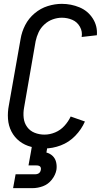

<svg xmlns="http://www.w3.org/2000/svg" viewBox="-20 -763 540 997"><path d="M48 214 61 142H161Q188 142 192 119Q196 96 169 96H128L141 24L145 0H226L221 29Q240 34 253.5 47Q267 60 271.5 79.5Q276 99 273 119Q268 146 249 170Q230 194 203 204Q176 214 148 214ZM211 8Q176 8 142 -0.5Q108 -9 81.5 -29.5Q55 -50 39.5 -80Q24 -110 21.5 -145.5Q19 -181 26 -216L87 -561Q93 -598 111 -633Q129 -668 160 -694Q191 -720 228 -731.5Q265 -743 301 -743Q349 -743 392.5 -725Q436 -707 461.5 -667.5Q487 -628 483 -580L404 -571Q409 -599 395 -624Q381 -649 355.5 -660Q330 -671 301 -671Q278 -671 254 -662.5Q230 -654 210.5 -636Q191 -618 180.5 -595.5Q170 -573 165 -549L105 -204Q100 -177 103 -150.5Q106 -124 121 -103.5Q136 -83 160 -73.5Q184 -64 211 -64Q239 -64 266.5 -75.5Q294 -87 314.5 -109.5Q335 -132 347 -158L421 -132Q403 -91 370.5 -57.5Q338 -24 295.5 -8Q253 8 211 8Z"/></svg>

Font: Iosevka SS08
Style: Italic
Weight: 400
Italic angle: -10°
Monospace: yes
Designer: Belleve Invis
Foundry: Belleve Invis
Version: 2.1.0; ttfautohint (v1.8.2)